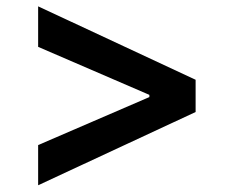

<svg xmlns="http://www.w3.org/2000/svg" viewBox="-20 -583 698 590"><path d="M581.1 -238.8 97.2 -13.7V-137.2L443.4 -286.6L439 -280.3V-296.4L443.4 -289.6L97.2 -439V-563.5L581.1 -337.9Z"/></svg>

Font: Inter 24pt SemiBold
Style: Regular
Weight: 600
Designer: Rasmus Andersson
Foundry: rsms
Version: Version 4.001;git-66647c0bb